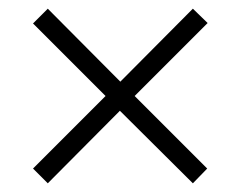

<svg xmlns="http://www.w3.org/2000/svg" viewBox="-20 -640 554 442"><path d="M56 -252 223 -419 56 -586 90 -620 257 -452 424 -620 458 -587 290 -419 457 -252 424 -218 256 -385 90 -218Z"/></svg>

Font: Noto Sans Telugu UI SemiCondensed Light
Style: Regular
Weight: 300
Width: 4
Designer: Jelle Bosma - Monotype Design Team
Foundry: Monotype Imaging Inc.
Version: Version 2.005; ttfautohint (v1.8.4.7-5d5b)